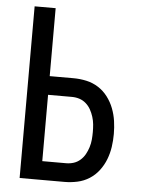

<svg xmlns="http://www.w3.org/2000/svg" viewBox="-53 -777 605 819"><g transform="rotate(5 250.0 -367.5)"><path d="M62 0V-735H152V-444H254Q282 -444 309.5 -438Q337 -432 360.5 -417Q384 -402 401 -379.5Q418 -357 428 -331Q438 -305 442 -277.5Q446 -250 446 -222Q446 -194 442 -166.5Q438 -139 428 -113Q418 -87 401 -64.5Q384 -42 360.5 -27Q337 -12 309.5 -6Q282 0 254 0ZM254 -80Q271 -80 286.5 -85Q302 -90 314.5 -101Q327 -112 335 -126.5Q343 -141 348 -157Q353 -173 354.5 -189.5Q356 -206 356 -222Q356 -239 354.5 -255Q353 -271 348 -287Q343 -303 335 -317.5Q327 -332 314.5 -343Q302 -354 286.5 -359Q271 -364 254 -364H152V-80Z"/></g></svg>

Font: Iosevka Medium
Style: Regular
Weight: 500
Monospace: yes
Designer: Belleve Invis
Foundry: Belleve Invis
Version: Version 32.5.0; ttfautohint (v1.8.4)